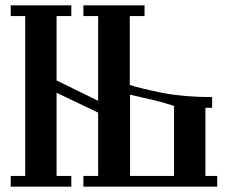

<svg xmlns="http://www.w3.org/2000/svg" viewBox="-20 -696 850 716"><path d="M465 -343V-40H629V-301Q619 -304 604.5 -308.5Q590 -313 579 -316Q557 -322 548 -324Q539 -326 518.5 -330.5Q498 -335 465 -343ZM464 -379Q509 -365 589 -349Q668 -334 771 -334V-294H746V-40H790V0H291V-40H346V-276L191 -350V-40H246V0H20V-40H74V-636H20V-676H246V-636H191V-396L346 -320V-636H291V-676H519V-636H464Z"/></svg>

Font: Triodion Unicode
Style: Normal
Weight: 400
Version: Version 1.1